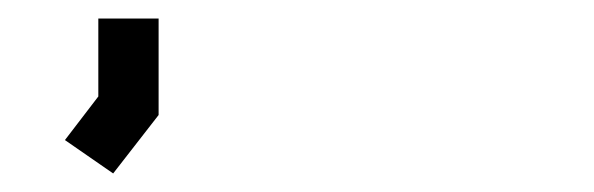

<svg xmlns="http://www.w3.org/2000/svg" viewBox="-20 -720 640 207"><path d="M50 -569 86 -616V-700H151V-596L102 -533Z"/></svg>

Font: Turret Road
Style: Bold
Weight: 700
Designer: Noponies
Foundry: Noponies
Version: Version 1.001; ttfautohint (v1.8)